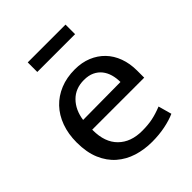

<svg xmlns="http://www.w3.org/2000/svg" viewBox="-188 -762 880 880"><g transform="rotate(-45 252.0 -321.5)"><path d="M468 -225H131V-221Q131 -143 173.5 -101Q216 -59 289 -59Q327 -59 356.5 -65Q386 -71 421 -85L439 -20Q410 -7 370.5 1Q331 9 286 9Q235 9 190.5 -5Q146 -19 112 -48.5Q78 -78 58.5 -124Q39 -170 39 -234Q39 -289 55.5 -334Q72 -379 102 -410.5Q132 -442 174.5 -459.5Q217 -477 270 -477Q315 -477 351.5 -462Q388 -447 414 -420Q440 -393 454 -355Q468 -317 468 -271ZM377 -288Q377 -314 370.5 -336.5Q364 -359 350.5 -376Q337 -393 316 -403Q295 -413 265 -413Q210 -413 175.5 -378Q141 -343 133 -286ZM385 -652V-590H140V-652Z"/></g></svg>

Font: Mukta Malar
Style: Regular
Weight: 400
Designer: Aadarsh Rajan, Girish Dalvi, Yashodeep Gholap
Foundry: Ek Type
Version: Version 2.538;PS 1.000;hotconv 16.6.51;makeotf.lib2.5.65220;